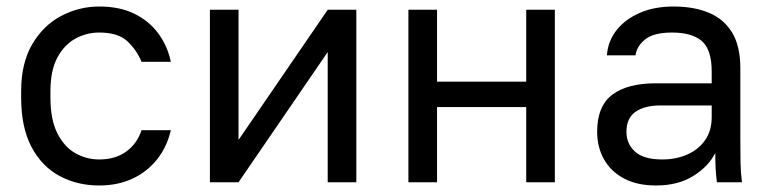

<svg xmlns="http://www.w3.org/2000/svg" viewBox="-20 -560 2370 590"><path d="M285 10Q217 10 162.5 -19.5Q108 -49 76.5 -109Q45 -169 45 -260V-280Q45 -366 79 -424Q113 -482 168 -511Q223 -540 285 -540Q348 -540 393.5 -517.5Q439 -495 467 -456.5Q495 -418 505 -370H415Q399 -408 370.5 -434Q342 -460 285 -460Q246 -460 212 -441.5Q178 -423 156.5 -383.5Q135 -344 135 -280V-260Q135 -192 156.5 -150Q178 -108 212 -89Q246 -70 285 -70Q334 -70 367.5 -94Q401 -118 415 -160H505Q493 -108 462 -69.5Q431 -31 386 -10.5Q341 10 285 10Z M625 0V-530H713V-130L987 -530H1075V0H987V-400L713 0Z M1235 0V-530H1323V-309H1597V-530H1685V0H1597V-231H1323V0Z M1996 10Q1938 10 1897.5 -11.5Q1857 -33 1836 -70.5Q1815 -108 1815 -155Q1815 -234 1861.5 -269Q1908 -304 1995 -304H2167V-340Q2167 -408 2136.5 -434Q2106 -460 2045 -460Q1988 -460 1962 -438.5Q1936 -417 1933 -390H1845Q1848 -433 1874 -466.5Q1900 -500 1945 -520Q1990 -540 2050 -540Q2113 -540 2159 -520.5Q2205 -501 2230 -459.5Q2255 -418 2255 -350V-135Q2255 -93 2255.5 -61.5Q2256 -30 2260 0H2183Q2180 -23 2179 -43.5Q2178 -64 2178 -90Q2157 -48 2110 -19Q2063 10 1996 10ZM2015 -70Q2057 -70 2091.5 -85Q2126 -100 2146.5 -129Q2167 -158 2167 -200V-236H2010Q1961 -236 1933 -216.5Q1905 -197 1905 -155Q1905 -118 1931.5 -94Q1958 -70 2015 -70Z"/></svg>

Font: Golos Text
Style: Regular
Weight: 400
Designer: A.Korolkova, Vitaly Kuzmin
Foundry: ParaType Ltd
Version: Version 2.004